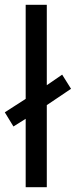

<svg xmlns="http://www.w3.org/2000/svg" viewBox="-29 -780 316 800"><path d="M78 0V-285L27 -253L-9 -312L78 -368V-760H166V-425L230 -469L267 -410L166 -342V0Z"/></svg>

Font: Noto Sans Hanunoo
Style: Regular
Weight: 400
Designer: Monotype Design Team
Foundry: Monotype Imaging Inc.
Version: Version 2.003; ttfautohint (v1.8.4.7-5d5b)